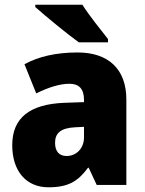

<svg xmlns="http://www.w3.org/2000/svg" viewBox="-20 -786 616 816"><path d="M330 -766H130V-756C170 -720 269 -639 315 -606H439V-620C412 -654 357 -723 330 -766ZM310 -563C219 -563 144 -546 84 -513L134 -389C186 -415 235 -430 275 -430C314 -430 337 -410 337 -362V-352L252 -349C109 -343 32 -287 32 -169C32 -59 91 10 186 10C270 10 311 -15 354 -73H357L391 0H517V-363C517 -494 439 -563 310 -563ZM299 -245 337 -247V-202C337 -155 304 -123 263 -123C233 -123 214 -141 214 -179C214 -220 238 -242 299 -245Z"/></svg>

Font: Noto Sans Gujarati UI SemiCondensed Black
Style: Regular
Weight: 900
Width: 4
Designer: Jelle Bosma - Monotype Design Team, Universal Thirst
Foundry: Monotype Imaging Inc.
Version: Version 2.106